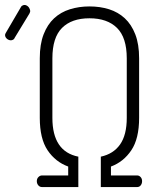

<svg xmlns="http://www.w3.org/2000/svg" viewBox="-92 -757 652 777"><path d="M316 -123Q367 -134 394 -172.5Q421 -211 421 -280V-521Q421 -605 381.5 -644Q342 -683 270 -683Q198 -683 159 -644Q120 -605 120 -521V-280Q120 -144 225 -123V0H78Q69 0 63 -7Q57 -14 57 -24Q57 -34 63.5 -40.5Q70 -47 78 -47H184V-83Q132 -102 100.5 -149Q69 -196 69 -280V-521Q69 -578 84.5 -618Q100 -658 127 -683Q154 -708 191 -719.5Q228 -731 270 -731Q313 -731 349.5 -719.5Q386 -708 413 -683Q440 -658 455.5 -618Q471 -578 471 -521V-280Q471 -196 439.5 -149Q408 -102 357 -83V-47H463Q471 -47 477 -40.5Q483 -34 483 -24Q483 -14 477.5 -7Q472 0 463 0H316ZM-32 -605Q-35 -598 -38 -597Q-46 -592 -55 -595Q-64 -598 -69 -606Q-74 -615 -69 -623L-7 -729Q-4 -734 -2 -734Q6 -739 14 -735.5Q22 -732 26 -725Q29 -720 30 -714.5Q31 -709 27 -702Z"/></svg>

Font: AkaAcidDosis
Style: Light
Weight: 300
Designer: Edgar Tolentino, Pablo Impallari, Igino Marini, Aka-Acid
Foundry: Edgar Tolentino, Pablo Impallari, Igino Marini, Aka-Acid
Version: Version 1.007